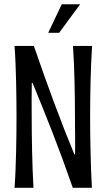

<svg xmlns="http://www.w3.org/2000/svg" viewBox="-20 -888 504 908"><path d="M415.5 -670.9Q412.6 -629.4 410.9 -585.9Q409.2 -542.5 408.2 -499.5Q407.2 -456.5 406.7 -415Q406.2 -373.5 406.2 -335.9Q406.2 -298.3 406.7 -256.8Q407.2 -215.3 408.2 -172.1Q409.2 -128.9 410.6 -85.2Q412.1 -41.5 414.6 0H324.2Q299.3 -71.8 275.4 -136.7Q251.5 -201.7 227.8 -262.5Q204.1 -323.2 180.7 -381.1Q157.2 -439 133.8 -496.1H130.4Q129.4 -453.6 129.6 -413.3Q129.9 -373 129.9 -335.9Q129.9 -298.3 130.4 -256.8Q130.9 -215.3 131.8 -172.1Q132.8 -128.9 134.3 -85.2Q135.7 -41.5 138.2 0H48.8Q51.8 -41.5 53.5 -85.2Q55.2 -128.9 56.2 -172.1Q57.1 -215.3 57.6 -256.8Q58.1 -298.3 58.1 -335.9Q58.1 -373.5 57.6 -415Q57.1 -456.5 56.2 -499.5Q55.2 -542.5 53.5 -585.9Q51.8 -629.4 48.8 -670.9H140.1Q189.5 -527.3 236.8 -399.9Q284.2 -272.5 331.5 -158.2H335Q335.4 -179.7 335.4 -203.1Q335.4 -226.6 335.2 -249.8Q335 -272.9 334.7 -294.9Q334.5 -316.9 334.5 -335.9Q334.5 -373.5 334 -415Q333.5 -456.5 332.5 -499.5Q331.5 -542.5 329.8 -585.9Q328.1 -629.4 325.2 -670.9ZM208 -732.9 272 -867.7H358.9L259.8 -732.9Z"/></svg>

Font: Crushed
Style: Regular
Weight: 400
Width: 3
Designer: Astigmatic (AOETI)
Foundry: Astigmatic (AOETI)
Version: Version 001.001